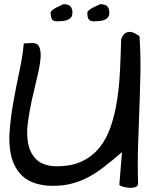

<svg xmlns="http://www.w3.org/2000/svg" viewBox="-20 -898 742 920"><path d="M564.5 -168.9Q514.6 -126 473.1 -94.2Q431.6 -62.5 390.1 -42.5Q348.6 -22.5 303.7 -13.7Q258.8 -4.9 202.1 -8.8Q126 -17.6 86.9 -55.2Q47.9 -92.8 34.2 -148.9Q20.5 -205.1 26.4 -274.4Q32.2 -343.8 45.4 -416.5Q58.6 -489.3 73.7 -560.1Q88.9 -630.9 93.8 -689.5Q97.7 -690.4 109.4 -690.9Q121.1 -691.4 125 -691.4Q158.2 -695.3 168 -673.8Q177.7 -652.3 173.8 -613.8Q169.9 -575.2 157.2 -523.9Q144.5 -472.7 132.3 -417.5Q120.1 -362.3 113.3 -308.6Q106.4 -254.9 114.7 -210.9Q123 -167 150.9 -137.2Q178.7 -107.4 235.4 -101.6Q313.5 -98.6 367.2 -122.6Q420.9 -146.5 456.1 -189.9Q491.2 -233.4 511.2 -293Q531.2 -352.5 541.5 -420.9Q551.8 -489.3 555.2 -563Q558.6 -636.7 560.5 -709Q566.4 -727.5 576.2 -735.8Q585.9 -744.1 597.7 -745.1Q609.4 -746.1 622.1 -740.2Q634.8 -734.4 648.4 -724.6Q654.3 -637.7 652.8 -551.3Q651.4 -464.8 647.9 -377.4Q644.5 -290 641.6 -201.2Q638.7 -112.3 641.6 -19.5Q641.6 -5.9 628.9 -1.5Q616.2 2.9 600.1 2Q584 1 569.3 -3.4Q554.7 -7.8 551.8 -12.7L564.5 -168.9ZM222.7 -837.9Q222.7 -842.8 231.9 -850.1Q241.2 -857.4 252.9 -863.3Q265.6 -870.1 283.2 -877.9Q308.6 -877.9 317.9 -867.2Q327.1 -856.4 327.1 -836.9Q327.1 -822.3 319.8 -814Q312.5 -805.7 301.3 -801.8Q290 -797.9 276.9 -796.9Q263.7 -795.9 252 -795.9Q236.3 -795.9 229.5 -805.2Q222.7 -814.5 222.7 -837.9ZM398.4 -837.9Q398.4 -842.8 407.7 -850.1Q417 -857.4 428.7 -863.3Q442.4 -870.1 460 -877.9Q485.4 -877.9 494.6 -867.2Q503.9 -856.4 503.9 -836.9Q503.9 -822.3 496.6 -814Q489.3 -805.7 478 -801.8Q466.8 -797.9 453.1 -796.9Q439.5 -795.9 427.7 -795.9Q412.1 -795.9 405.3 -805.2Q398.4 -814.5 398.4 -837.9Z"/></svg>

Font: Architects Daughter-petzku
Style: Regular
Weight: 400
Designer: Kimberly Geswein
Foundry: Kimberly Geswein
Version: Version 1.000 2010 initial release